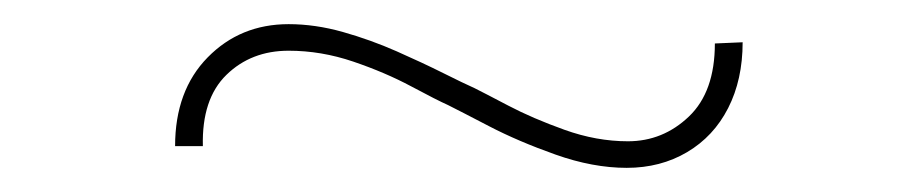

<svg xmlns="http://www.w3.org/2000/svg" viewBox="-20 -421 760 159"><path d="M499 -282Q471 -282 440 -293Q409 -304 385 -316.5Q361 -329 351 -334Q342 -338 320.5 -349.5Q299 -361 272.5 -370Q246 -379 219 -379Q188 -379 167.5 -359Q147 -339 148 -300H125Q125 -346 152 -373.5Q179 -401 219 -401Q241 -401 264 -394.5Q287 -388 308.5 -378.5Q330 -369 347 -360.5Q364 -352 373 -348Q381 -344 401 -333.5Q421 -323 447.5 -313.5Q474 -304 500 -304Q529 -304 550.5 -324.5Q572 -345 572 -385L595 -386Q595 -355 583 -331.5Q571 -308 549 -295Q527 -282 499 -282Z"/></svg>

Font: Lexend Mega Thin
Style: Regular
Weight: 250
Version: Version 1.007